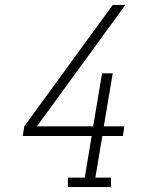

<svg xmlns="http://www.w3.org/2000/svg" viewBox="-20 -755 640 775"><path d="M254 0V-38H322L350 -206H72L78 -245L435 -735H486L129 -245H356L392 -459H435L399 -245H482L476 -206H393L365 -38H428V0Z"/></svg>

Font: Iosevka Slab XLtExObl
Style: Regular
Weight: 200
Width: 7
Italic angle: -9°
Monospace: yes
Designer: Belleve Invis
Foundry: Belleve Invis
Version: Version 11.1.1; ttfautohint (v1.8.3)